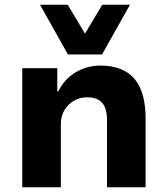

<svg xmlns="http://www.w3.org/2000/svg" viewBox="-20 -791 708 811"><path d="M74 0V-503H222V-405H226Q252 -457 299.5 -485.5Q347 -514 405 -514Q466 -514 509 -490Q552 -466 573.5 -416Q595 -366 595 -289V0H432V-283Q432 -316 423.5 -337Q415 -358 396.5 -369Q378 -380 349 -380Q317 -380 292 -365.5Q267 -351 252 -325.5Q237 -300 237 -267V0ZM267 -561 149 -771H266L339 -649L412 -771H529L411 -561Z"/></svg>

Font: Nunito Sans 7pt ExtraBold
Style: Regular
Weight: 800
Designer: Vernon Adams
Foundry: Vernon Adams
Version: Version 3.101;gftools[0.9.27]